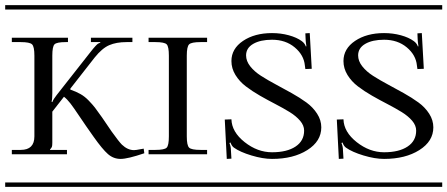

<svg xmlns="http://www.w3.org/2000/svg" viewBox="-29 -728 1743 748"><path d="M-8.8 -708H542V-690.9H-8.8ZM-8.8 -17.1H542V0H-8.8ZM174.8 -511.2V-365.2Q174.8 -340.8 171.9 -332L174.8 -330.1Q178.7 -341.3 191.9 -357.9L323.2 -524.9Q335.4 -540.5 342.5 -548.1Q349.6 -555.7 352.5 -557.6Q355.5 -559.6 361.8 -562V-564H325.2V-581.1H486.8V-564H463.9Q424.3 -564 396.5 -552Q368.7 -540 339.8 -503.9L245.1 -382.8V-378.9Q267.6 -371.1 284.4 -361.6Q301.3 -352.1 316.4 -336.4Q331.5 -320.8 340.8 -308.8Q350.1 -296.9 368.2 -271L405.8 -215.8Q434.1 -176.3 445.8 -164.6Q468.3 -143.1 493.2 -143.1Q494.6 -143.1 498 -143.6Q501.5 -144 502.9 -144L530.8 -148.9L533.2 -130.9Q468.3 -108.9 440.9 -108.9Q413.1 -108.9 391.6 -127.7Q370.1 -146.5 335.9 -194.8L307.1 -235.8Q298.3 -248 278.3 -278.1Q258.3 -308.1 245.4 -325Q232.4 -341.8 220.2 -351.1L174.8 -293V-171.9Q174.8 -160.2 173.1 -155.8Q171.4 -151.4 166 -146V-144H231.9V-127H17.1V-144H51.8Q105 -144 105 -196.8V-511.2Q105 -546.4 95.9 -555.2Q86.9 -564 51.8 -564H17.1V-581.1H235.8V-564H227.1Q191.9 -564 183.3 -555.2Q174.8 -546.4 174.8 -511.2Z M523.9 -708H820.8V-690.9H523.9ZM523.9 -17.1H820.8V0H523.9ZM549.8 -127V-144H576.7Q611.8 -144 620.4 -152.8Q628.9 -161.6 628.9 -196.8V-511.2Q628.9 -546.4 620.4 -555.2Q611.8 -564 576.7 -564H549.8V-581.1H777.8V-564H752Q716.8 -564 707.8 -555.2Q698.7 -546.4 698.7 -511.2V-196.8Q698.7 -161.6 707.8 -152.8Q716.8 -144 752 -144H777.8V-127Z M802.7 -708H1257.3V-690.9H802.7ZM802.7 -17.1H1257.3V0H802.7ZM1222.7 -231.9Q1222.7 -177.7 1168.2 -143.3Q1113.8 -108.9 1030.8 -108.9Q995.1 -108.9 950.7 -122.3Q906.2 -135.7 882.3 -152.8Q874 -158.7 868.7 -172.9L864.7 -170.9Q870.6 -157.2 870.6 -143.1L872.6 -109.9L854.5 -108.9L846.7 -262.2L872.6 -263.2Q874 -213.9 924.1 -174.3Q974.1 -134.8 1030.8 -134.8Q1088.9 -134.8 1122.3 -157Q1155.8 -179.2 1155.8 -219.2Q1155.8 -239.3 1140.1 -257.6Q1124.5 -275.9 1099.6 -291.3Q1074.7 -306.6 1044.4 -322.3Q1014.2 -337.9 983.9 -355.2Q953.6 -372.6 928.7 -391.6Q903.8 -410.6 888.2 -436Q872.6 -461.4 872.6 -490.2Q872.6 -538.1 917.7 -568.6Q962.9 -599.1 1030.8 -599.1Q1064.9 -599.1 1096.2 -590.6Q1127.4 -582 1146.5 -567.9Q1158.2 -559.6 1162.6 -546.9L1164.6 -547.9Q1161.6 -568.4 1161.6 -576.2L1160.6 -598.1L1177.7 -599.1L1185.5 -460L1160.6 -459L1158.7 -473.1Q1154.8 -513.7 1119.1 -543.5Q1083.5 -573.2 1030.8 -573.2Q985.4 -573.2 957.5 -557.1Q929.7 -541 929.7 -512.2Q929.7 -490.2 945.8 -469.7Q961.9 -449.2 987.8 -432.6Q1013.7 -416 1044.9 -399.4Q1076.2 -382.8 1107.4 -365.2Q1138.7 -347.7 1164.6 -328.9Q1190.4 -310.1 1206.5 -284.9Q1222.7 -259.8 1222.7 -231.9Z M1239.3 -708H1693.8V-690.9H1239.3ZM1239.3 -17.1H1693.8V0H1239.3ZM1659.2 -231.9Q1659.2 -177.7 1604.7 -143.3Q1550.3 -108.9 1467.3 -108.9Q1431.6 -108.9 1387.2 -122.3Q1342.8 -135.7 1318.8 -152.8Q1310.5 -158.7 1305.2 -172.9L1301.3 -170.9Q1307.1 -157.2 1307.1 -143.1L1309.1 -109.9L1291 -108.9L1283.2 -262.2L1309.1 -263.2Q1310.5 -213.9 1360.6 -174.3Q1410.6 -134.8 1467.3 -134.8Q1525.4 -134.8 1558.8 -157Q1592.3 -179.2 1592.3 -219.2Q1592.3 -239.3 1576.7 -257.6Q1561 -275.9 1536.1 -291.3Q1511.2 -306.6 1481 -322.3Q1450.7 -337.9 1420.4 -355.2Q1390.1 -372.6 1365.2 -391.6Q1340.3 -410.6 1324.7 -436Q1309.1 -461.4 1309.1 -490.2Q1309.1 -538.1 1354.2 -568.6Q1399.4 -599.1 1467.3 -599.1Q1501.5 -599.1 1532.7 -590.6Q1564 -582 1583 -567.9Q1594.7 -559.6 1599.1 -546.9L1601.1 -547.9Q1598.1 -568.4 1598.1 -576.2L1597.2 -598.1L1614.3 -599.1L1622.1 -460L1597.2 -459L1595.2 -473.1Q1591.3 -513.7 1555.7 -543.5Q1520 -573.2 1467.3 -573.2Q1421.9 -573.2 1394 -557.1Q1366.2 -541 1366.2 -512.2Q1366.2 -490.2 1382.3 -469.7Q1398.4 -449.2 1424.3 -432.6Q1450.2 -416 1481.4 -399.4Q1512.7 -382.8 1543.9 -365.2Q1575.2 -347.7 1601.1 -328.9Q1627 -310.1 1643.1 -284.9Q1659.2 -259.8 1659.2 -231.9Z"/></svg>

Font: FoglihtenFr01
Style: Regular
Weight: 500
Version: Version 0.68